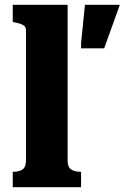

<svg xmlns="http://www.w3.org/2000/svg" viewBox="-20 -778 518 798"><path d="M261 -758V-111Q261 -84 275.5 -74Q290 -64 314 -64H317V0H33V-64H35Q60 -64 74 -74Q88 -84 88 -112V-651Q88 -662 83 -668Q78 -674 67.5 -678Q57 -682 41 -685L33 -687V-758ZM413 -577 478 -758H333L317 -599V-577Z"/></svg>

Font: Roboto Serif SemiCondensed
Style: Bold
Weight: 700
Width: 4
Designer: Greg Gazdowicz
Foundry: Commercial Type
Version: Version 1.007